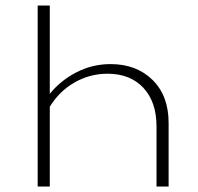

<svg xmlns="http://www.w3.org/2000/svg" viewBox="-20 -678 718 698"><path d="M382 -445Q476 -445 534.5 -387.5Q593 -330 593 -231V0H549V-218Q549 -308 501 -359Q453 -410 371 -410Q307 -410 251.5 -378.5Q196 -347 161 -290V0H117V-658H161V-337Q202 -387 259.5 -416Q317 -445 382 -445Z"/></svg>

Font: EauTest Light
Style: Regular
Weight: 300
Designer: Christian Thalmann (Catharsis Fonts)
Version: Version 0.001;PS 000.001;hotconv 1.0.88;makeotf.lib2.5.64775